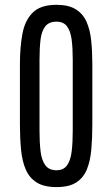

<svg xmlns="http://www.w3.org/2000/svg" viewBox="-20 -761 462 790"><path d="M212.4 8.8Q161.6 8.8 131.3 -10Q101.1 -28.8 86.2 -63Q71.3 -97.2 66.7 -144.5Q62 -191.9 62 -249V-498Q62 -566.9 72.3 -622.1Q82.5 -677.2 114.7 -709.2Q147 -741.2 212.4 -741.2Q261.7 -741.2 291.5 -722.9Q321.3 -704.6 335.9 -671.6Q350.6 -638.7 355.2 -594.2Q359.9 -549.8 359.9 -498V-249Q359.9 -192.9 355.7 -145.8Q351.6 -98.6 337.4 -64Q323.2 -29.3 293.7 -10.3Q264.2 8.8 212.4 8.8ZM212.4 -60.5Q241.7 -60.5 256.1 -81.1Q270.5 -101.6 274.9 -137.9Q279.3 -174.3 279.3 -222.7V-516.1Q279.3 -562.5 274.9 -597.4Q270.5 -632.3 256.1 -652.1Q241.7 -671.9 212.4 -671.9Q181.2 -671.9 166 -652.1Q150.9 -632.3 146.7 -597.4Q142.6 -562.5 142.6 -516.1V-222.7Q142.6 -174.3 147 -137.9Q151.4 -101.6 166.5 -81.1Q181.6 -60.5 212.4 -60.5Z"/></svg>

Font: Antonio ExtraLight
Style: Regular
Weight: 250
Designer: Vernon Adams
Foundry: Vernon Adams
Version: Version 1.002